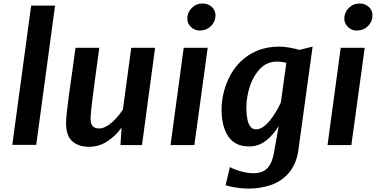

<svg xmlns="http://www.w3.org/2000/svg" viewBox="-20 -831 2154 1100"><path d="M50.5 -1 158.5 -799H295.5L187.5 -1Z M491.5 10Q428.5 10 393.5 -22.2Q358.5 -54.5 358.5 -125Q358.5 -145.5 362.2 -181.8Q366 -218 372.5 -268Q378.5 -312 385.5 -361.5Q392.5 -411 399.5 -461Q406.5 -511 412.5 -557H549Q546.5 -540 542.8 -512.5Q539 -485 534.5 -452Q530 -419 525.5 -384.8Q521 -350.5 517 -319.8Q513 -289 510 -266.5Q504.5 -224 501.8 -195Q499 -166 499 -150.5Q499 -121 511.5 -108Q524 -95 548 -95Q569.5 -95 593.5 -109.5Q617.5 -124 641 -148.5Q664.5 -173 684 -203L732 -557H868.5L793.5 0H670L676.5 -100Q643 -52.5 594.8 -21.2Q546.5 10 491.5 10Z M957 0 1032.5 -557H1170L1093.5 0ZM1123 -656Q1095.5 -656 1074.2 -676.2Q1053 -696.5 1053 -724.5Q1053 -759.5 1078.5 -785.2Q1104 -811 1140.5 -811Q1172 -811 1193.2 -791.5Q1214.5 -772 1214.5 -744Q1214.5 -707 1188.5 -681.5Q1162.5 -656 1123 -656Z M1404 249.5Q1382 249.5 1355.2 246.5Q1328.5 243.5 1305.8 239Q1283 234.5 1272.5 229.5L1297 126Q1310 133.5 1332.2 141.8Q1354.5 150 1380.8 155.8Q1407 161.5 1430.5 161.5Q1484.5 161.5 1511.8 132.5Q1539 103.5 1549 47L1577 -109.5Q1548.5 -61 1505.5 -26.5Q1462.5 8 1407.5 8Q1326.5 8 1288 -49Q1249.5 -106 1249.5 -202Q1249.5 -290.5 1287 -374.5Q1311.5 -430 1353 -472.8Q1394.5 -515.5 1451.8 -539.8Q1509 -564 1579.5 -564Q1607 -564 1638.8 -558.2Q1670.5 -552.5 1695.5 -545L1771 -564L1689.5 28.5Q1684 69.5 1670 102Q1656 134.5 1635 159.5Q1593 208 1532.5 228.8Q1472 249.5 1404 249.5ZM1447.5 -90Q1468 -90 1488.5 -104.5Q1509 -119 1527.8 -142.5Q1546.5 -166 1562.2 -192.8Q1578 -219.5 1589 -244L1620.5 -471Q1608.5 -474.5 1595 -476.2Q1581.5 -478 1566 -478Q1510 -478 1471 -438Q1431.5 -397.5 1411.5 -336.5Q1391.5 -275.5 1391.5 -213Q1391.5 -176.5 1397 -148.8Q1402.5 -121 1414.8 -105.5Q1427 -90 1447.5 -90Z M1856.5 0 1932 -557H2069.5L1993 0ZM2022.5 -656Q1995 -656 1973.8 -676.2Q1952.5 -696.5 1952.5 -724.5Q1952.5 -759.5 1978 -785.2Q2003.5 -811 2040 -811Q2071.5 -811 2092.8 -791.5Q2114 -772 2114 -744Q2114 -707 2088 -681.5Q2062 -656 2022.5 -656Z"/></svg>

Font: Merriweather Sans SemiBold
Style: Italic
Weight: 600
Italic angle: -7.5°
Designer: Eben Sorkin
Foundry: Eben Sorkin
Version: Version 2.001